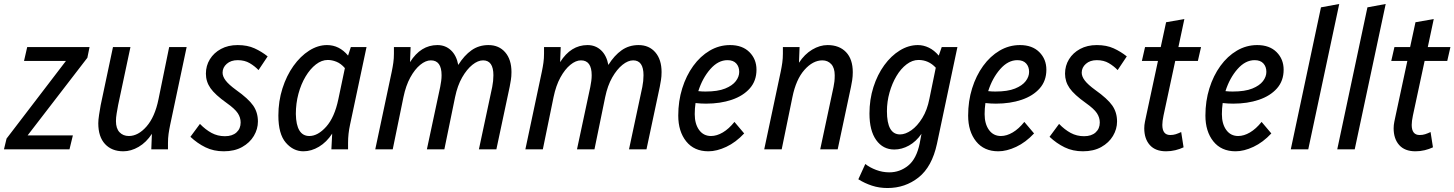

<svg xmlns="http://www.w3.org/2000/svg" viewBox="-41 -752 7325 967"><path d="M-21 0 -8 -54 291 -445H80L96 -515H410L399 -461L98 -70H326L309 0Z M454 -131Q454 -148 458 -174Q462 -200 466 -222L528 -515H616L554 -223Q550 -201 546.5 -180.5Q543 -160 543 -142Q543 -105 561 -86Q579 -67 608 -67Q655 -67 697 -115Q739 -163 757 -251L811 -515H899L816 -123Q811 -99 808 -77.5Q805 -56 805 -32V0H721L724 -78Q696 -35 657.5 -12.5Q619 10 580 10Q522 10 488 -26.5Q454 -63 454 -131Z M918 -63 966 -128Q994 -99 1024.5 -82.5Q1055 -66 1092 -66Q1129 -66 1150 -85Q1171 -104 1171 -135Q1171 -160 1156.5 -182Q1142 -204 1101 -233Q1042 -275 1019 -308Q996 -341 996 -381Q996 -421 1016 -453.5Q1036 -486 1072 -505.5Q1108 -525 1156 -525Q1205 -525 1241 -508.5Q1277 -492 1307 -468L1261 -399Q1242 -419 1216.5 -434Q1191 -449 1156 -449Q1122 -449 1101 -430.5Q1080 -412 1080 -386Q1080 -367 1095.5 -346.5Q1111 -326 1148 -299Q1210 -255 1234 -220.5Q1258 -186 1258 -140Q1258 -102 1237.5 -67.5Q1217 -33 1178.5 -11.5Q1140 10 1086 10Q1035 10 994 -10Q953 -30 918 -63Z M1361 -170Q1361 -242 1381.5 -306.5Q1402 -371 1437 -420Q1472 -469 1516 -497Q1560 -525 1606 -525Q1668 -525 1712 -472L1726 -515H1805L1722 -124Q1712 -78 1712 -33V0H1628L1632 -79Q1604 -36 1565.5 -13Q1527 10 1487 10Q1436 10 1398.5 -33.5Q1361 -77 1361 -170ZM1449 -178Q1451 -67 1517 -67Q1560 -67 1602 -114Q1644 -161 1663 -252L1696 -409Q1676 -432 1653.5 -441Q1631 -450 1610 -450Q1579 -450 1550 -427.5Q1521 -405 1498 -366.5Q1475 -328 1462 -279.5Q1449 -231 1449 -178Z M1849 0 1932 -391Q1937 -415 1940 -436.5Q1943 -458 1943 -482V-515H2027L2024 -439Q2078 -525 2162 -525Q2202 -525 2230 -499Q2258 -473 2267 -425Q2297 -473 2334 -499Q2371 -525 2419 -525Q2472 -525 2503.5 -488.5Q2535 -452 2535 -389Q2535 -367 2532 -349Q2529 -331 2526 -315L2459 0H2371L2438 -314Q2444 -344 2444 -373Q2444 -448 2392 -448Q2366 -448 2338 -425.5Q2310 -403 2286.5 -362Q2263 -321 2251 -263L2197 0H2109L2176 -314Q2179 -329 2181 -344Q2183 -359 2183 -373Q2183 -448 2129 -448Q2103 -448 2075.5 -425.5Q2048 -403 2025.5 -362Q2003 -321 1991 -263L1937 0Z M2605 0 2688 -391Q2693 -415 2696 -436.5Q2699 -458 2699 -482V-515H2783L2780 -439Q2834 -525 2918 -525Q2958 -525 2986 -499Q3014 -473 3023 -425Q3053 -473 3090 -499Q3127 -525 3175 -525Q3228 -525 3259.5 -488.5Q3291 -452 3291 -389Q3291 -367 3288 -349Q3285 -331 3282 -315L3215 0H3127L3194 -314Q3200 -344 3200 -373Q3200 -448 3148 -448Q3122 -448 3094 -425.5Q3066 -403 3042.5 -362Q3019 -321 3007 -263L2953 0H2865L2932 -314Q2935 -329 2937 -344Q2939 -359 2939 -373Q2939 -448 2885 -448Q2859 -448 2831.5 -425.5Q2804 -403 2781.5 -362Q2759 -321 2747 -263L2693 0Z M3375 -170Q3375 -243 3395 -307Q3415 -371 3450.5 -420Q3486 -469 3533.5 -497Q3581 -525 3636 -525Q3698 -525 3733.5 -489.5Q3769 -454 3769 -401Q3769 -345 3735.5 -307Q3702 -269 3644.5 -249.5Q3587 -230 3515 -230Q3489 -230 3462 -233Q3458 -205 3458 -177Q3458 -128 3480 -97.5Q3502 -67 3540 -67Q3569 -67 3599.5 -85Q3630 -103 3658 -138L3707 -80Q3665 -35 3617 -12.5Q3569 10 3527 10Q3455 10 3415 -40Q3375 -90 3375 -170ZM3623 -449Q3576 -449 3536.5 -404Q3497 -359 3476 -293Q3485 -292 3494 -291.5Q3503 -291 3512 -291Q3574 -291 3611 -306Q3648 -321 3665 -343.5Q3682 -366 3682 -390Q3682 -416 3667 -432.5Q3652 -449 3623 -449Z M3808 0 3891 -391Q3896 -415 3899 -436.5Q3902 -458 3902 -482V-515H3986L3983 -436Q4011 -479 4049.5 -502Q4088 -525 4127 -525Q4186 -525 4220 -489.5Q4254 -454 4254 -388Q4254 -368 4251 -348Q4248 -328 4245 -315L4178 0H4090L4157 -314Q4160 -328 4161.5 -341.5Q4163 -355 4163 -373Q4163 -410 4145.5 -429Q4128 -448 4101 -448Q4053 -448 4010.5 -400Q3968 -352 3950 -263L3896 0Z M4282 151 4317 74Q4340 92 4372 104Q4404 116 4438 116Q4491 116 4533 82Q4575 48 4591 -30L4600 -78Q4573 -39 4537 -19Q4501 1 4463 1Q4406 1 4372 -46.5Q4338 -94 4338 -180Q4338 -251 4358 -313.5Q4378 -376 4412.5 -423.5Q4447 -471 4491 -498Q4535 -525 4582 -525Q4610 -525 4637 -512Q4664 -499 4687 -472L4702 -515H4781L4678 -28Q4653 88 4585.5 141.5Q4518 195 4429 195Q4387 195 4350.5 183Q4314 171 4282 151ZM4426 -192Q4426 -75 4492 -75Q4519 -75 4549 -96Q4579 -117 4604 -157.5Q4629 -198 4640 -255L4672 -411Q4636 -450 4585 -450Q4554 -450 4525 -428Q4496 -406 4474 -369Q4452 -332 4439 -286Q4426 -240 4426 -192Z M4835 -170Q4835 -243 4855 -307Q4875 -371 4910.5 -420Q4946 -469 4993.5 -497Q5041 -525 5096 -525Q5158 -525 5193.5 -489.5Q5229 -454 5229 -401Q5229 -345 5195.5 -307Q5162 -269 5104.5 -249.5Q5047 -230 4975 -230Q4949 -230 4922 -233Q4918 -205 4918 -177Q4918 -128 4940 -97.5Q4962 -67 5000 -67Q5029 -67 5059.5 -85Q5090 -103 5118 -138L5167 -80Q5125 -35 5077 -12.5Q5029 10 4987 10Q4915 10 4875 -40Q4835 -90 4835 -170ZM5083 -449Q5036 -449 4996.5 -404Q4957 -359 4936 -293Q4945 -292 4954 -291.5Q4963 -291 4972 -291Q5034 -291 5071 -306Q5108 -321 5125 -343.5Q5142 -366 5142 -390Q5142 -416 5127 -432.5Q5112 -449 5083 -449Z M5245 -63 5293 -128Q5321 -99 5351.5 -82.5Q5382 -66 5419 -66Q5456 -66 5477 -85Q5498 -104 5498 -135Q5498 -160 5483.5 -182Q5469 -204 5428 -233Q5369 -275 5346 -308Q5323 -341 5323 -381Q5323 -421 5343 -453.5Q5363 -486 5399 -505.5Q5435 -525 5483 -525Q5532 -525 5568 -508.5Q5604 -492 5634 -468L5588 -399Q5569 -419 5543.5 -434Q5518 -449 5483 -449Q5449 -449 5428 -430.5Q5407 -412 5407 -386Q5407 -367 5422.5 -346.5Q5438 -326 5475 -299Q5537 -255 5561 -220.5Q5585 -186 5585 -140Q5585 -102 5564.5 -67.5Q5544 -33 5505.5 -11.5Q5467 10 5413 10Q5362 10 5321 -10Q5280 -30 5245 -63Z M5710 -445 5726 -515H5805L5832 -640L5924 -656L5894 -515H6008L5992 -445H5878L5819 -170Q5816 -157 5814.5 -144Q5813 -131 5813 -123Q5813 -72 5853 -72Q5868 -72 5880.5 -76Q5893 -80 5908 -87L5920 -10Q5901 -1 5878.5 4.5Q5856 10 5832 10Q5778 10 5750 -21.5Q5722 -53 5722 -106Q5722 -122 5725.5 -139Q5729 -156 5732 -170L5791 -445Z M6030 -170Q6030 -243 6050 -307Q6070 -371 6105.5 -420Q6141 -469 6188.5 -497Q6236 -525 6291 -525Q6353 -525 6388.5 -489.5Q6424 -454 6424 -401Q6424 -345 6390.5 -307Q6357 -269 6299.5 -249.5Q6242 -230 6170 -230Q6144 -230 6117 -233Q6113 -205 6113 -177Q6113 -128 6135 -97.5Q6157 -67 6195 -67Q6224 -67 6254.5 -85Q6285 -103 6313 -138L6362 -80Q6320 -35 6272 -12.5Q6224 10 6182 10Q6110 10 6070 -40Q6030 -90 6030 -170ZM6278 -449Q6231 -449 6191.5 -404Q6152 -359 6131 -293Q6140 -292 6149 -291.5Q6158 -291 6167 -291Q6229 -291 6266 -306Q6303 -321 6320 -343.5Q6337 -366 6337 -390Q6337 -416 6322 -432.5Q6307 -449 6278 -449Z M6460 0 6612 -715 6704 -732 6548 0Z M6694 0 6846 -715 6938 -732 6782 0Z M6966 -445 6982 -515H7061L7088 -640L7180 -656L7150 -515H7264L7248 -445H7134L7075 -170Q7072 -157 7070.5 -144Q7069 -131 7069 -123Q7069 -72 7109 -72Q7124 -72 7136.5 -76Q7149 -80 7164 -87L7176 -10Q7157 -1 7134.5 4.5Q7112 10 7088 10Q7034 10 7006 -21.5Q6978 -53 6978 -106Q6978 -122 6981.5 -139Q6985 -156 6988 -170L7047 -445Z"/></svg>

Font: Radio Canada Condensed
Style: Italic
Weight: 400
Width: 3
Italic angle: -12°
Designer: Charles Daoud, Etienne Aubert Bonn, Alexandre Saumier Demers, Jacques Le Bailly
Foundry: Radio-Canada
Version: Version 2.104; ttfautohint (v1.8.4.7-5d5b);gftools[0.9.28.de